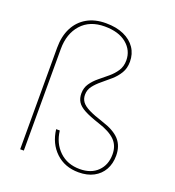

<svg xmlns="http://www.w3.org/2000/svg" viewBox="-139 -873 904 991"><g transform="rotate(20 313.5 -377.0)"><path d="M80 0V-558Q80 -621 103.5 -667Q127 -713 170.5 -738Q214 -763 274 -763Q332 -763 373 -744.5Q414 -726 436 -693.5Q458 -661 458 -618Q458 -582 442 -555.5Q426 -529 402 -508Q378 -487 354 -467.5Q330 -448 314 -427Q298 -406 298 -379Q298 -357 310 -340.5Q322 -324 351 -309.5Q380 -295 430 -279Q497 -258 527 -224.5Q557 -191 557 -138Q557 -94 538.5 -61Q520 -28 485.5 -9.5Q451 9 403 9Q327 9 277.5 -38Q228 -85 219 -161H239Q247 -93 291 -51Q335 -9 403 -9Q465 -9 501 -44.5Q537 -80 537 -138Q537 -186 507 -215.5Q477 -245 414 -265Q362 -282 332 -298Q302 -314 290 -333.5Q278 -353 278 -379Q278 -410 294 -433.5Q310 -457 334 -476.5Q358 -496 382 -516Q406 -536 422 -560.5Q438 -585 438 -618Q438 -673 394.5 -709Q351 -745 274 -745Q192 -745 146 -693.5Q100 -642 100 -558V0Z"/></g></svg>

Font: Poppins Variable
Style: Regular
Weight: 100
Designer: Jonny Pinhorn
Foundry: Indian Type Foundry
Version: Version 6.000